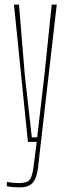

<svg xmlns="http://www.w3.org/2000/svg" viewBox="-20 -620 297 839"><path d="M65.5 199Q54.5 199 37.2 197.5Q20 196 10 194V175Q20.5 177 34.2 178.5Q48 180 63.5 180Q99 180 110.2 165Q121.5 150 126.5 109L140.5 0H102L41 -600H63L88 -296L119 -20H142.5L174.5 -296L206 -600H228L146.5 109Q143 141 134.2 160.8Q125.5 180.5 109 189.8Q92.5 199 65.5 199Z"/></svg>

Font: Big Shoulders Thin
Style: Regular
Weight: 100
Designer: Patric King
Foundry: XO Type Co
Version: Version 2.002